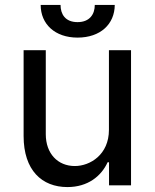

<svg xmlns="http://www.w3.org/2000/svg" viewBox="-20 -748 625 775"><path d="M419.7 -223.7C419.7 -123.9 343.8 -77.8 282 -77.8C213.4 -77.8 164.8 -127.8 164.8 -206.3V-545.5H75.3V-198.9C75.3 -60.7 149.1 7.1 252.1 7.1C334.5 7.1 388.8 -36.9 414.4 -93H420.1V0H508.9V-545.5H419.7ZM144.2 -728C144.2 -650.6 202.1 -596.2 293 -596.2C385.3 -596.2 442.8 -650.6 443.2 -728H362.6C362.6 -691.4 342.7 -658.7 293 -658.7C242.9 -658.7 224.4 -691.4 224.4 -728Z"/></svg>

Font: Margiela Sans Text
Style: Regular
Weight: 400
Designer: Stefan Endress, Andreas Faust
Version: Version 1.100;FEAKit 1.0